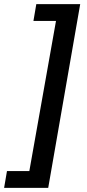

<svg xmlns="http://www.w3.org/2000/svg" viewBox="-71 -755 423 936"><path d="M320 -735 164 161H-51L-37 79H72L202 -653H92L106 -735Z"/></svg>

Font: Archivo SemiExpanded SemiBold
Style: Italic
Weight: 600
Width: 6
Italic angle: -10°
Designer: Hector Gatti
Foundry: Omnibus-Type
Version: Version 2.001